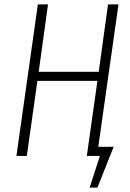

<svg xmlns="http://www.w3.org/2000/svg" viewBox="-20 -704 589 867"><path d="M515.1 -684.1 423.8 -41H493.2L419.9 143.1H384.8L431.2 0H372.1L419.9 -338.9H148.9L101.1 0H54.2L150.9 -684.1H196.8L154.8 -379.9H425.8L467.8 -684.1Z"/></svg>

Font: Fira Sans Compressed ExtraLight
Style: Italic
Weight: 250
Width: 3
Italic angle: -8°
Designer: Carrois Corporate & Edenspiekermann AG
Foundry: Carrois Corporate GbR & Edenspiekermann AG
Version: Version 4.203;PS 004.203;hotconv 1.0.88;makeotf.lib2.5.64775